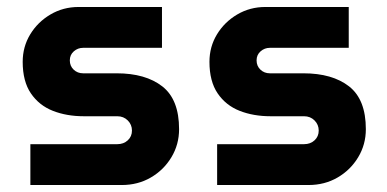

<svg xmlns="http://www.w3.org/2000/svg" viewBox="-20 -530 1110 550"><path d="M67 0V-117H316Q334 -117 346 -128Q358 -139 358 -156Q358 -173 346 -185Q334 -197 316 -197H220Q171 -197 131.5 -212.5Q92 -228 68.5 -262.5Q45 -297 45 -353Q45 -396 66.5 -431.5Q88 -467 124.5 -488.5Q161 -510 205 -510H444V-393H218Q203 -393 191.5 -383Q180 -373 180 -357Q180 -341 191 -330.5Q202 -320 218 -320H314Q397 -320 445 -282.5Q493 -245 493 -160Q493 -116 471 -79.5Q449 -43 412 -21.5Q375 0 329 0Z M602 0V-117H851Q869 -117 881 -128Q893 -139 893 -156Q893 -173 881 -185Q869 -197 851 -197H755Q706 -197 666.5 -212.5Q627 -228 603.5 -262.5Q580 -297 580 -353Q580 -396 601.5 -431.5Q623 -467 659.5 -488.5Q696 -510 740 -510H979V-393H753Q738 -393 726.5 -383Q715 -373 715 -357Q715 -341 726 -330.5Q737 -320 753 -320H849Q932 -320 980 -282.5Q1028 -245 1028 -160Q1028 -116 1006 -79.5Q984 -43 947 -21.5Q910 0 864 0Z"/></svg>

Font: MuseoModerno SemiBold
Style: Regular
Weight: 600
Designer: Pablo Cosgaya, Héctor Gatti, Marcela Romero, and the Authors of The MuseoModerno Project.
Foundry: Omnibus-Type Team
Version: Version 1.001